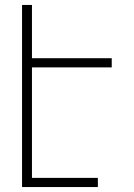

<svg xmlns="http://www.w3.org/2000/svg" viewBox="-20 -755 540 775"><path d="M69 0V-735H109V-520H431V-483H109V-37H375V0Z"/></svg>

Font: Iosevka Extralight
Style: Regular
Weight: 200
Monospace: yes
Designer: Belleve Invis
Foundry: Belleve Invis
Version: Version 32.0.1; ttfautohint (v1.8.4)